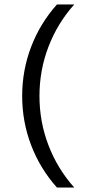

<svg xmlns="http://www.w3.org/2000/svg" viewBox="-20 -736 395 866"><path d="M80 -303Q80 -419 120.5 -525Q161 -631 237 -716H315Q239 -631 198.5 -525Q158 -419 158 -303Q158 -187 198.5 -81Q239 25 315 110H237Q161 25 120.5 -81Q80 -187 80 -303Z"/></svg>

Font: Uncut Sans Variable
Style: Regular
Weight: 400
Designer: Kasper Nordkvist
Foundry: UNCUT.wtf
Version: Version 1.303;Glyphs 3.1.2 (3151)